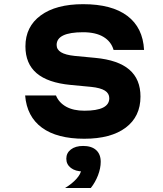

<svg xmlns="http://www.w3.org/2000/svg" viewBox="-20 -652 790 928"><path d="M387.9 -116.9Q448.1 -116.9 478.2 -132Q508.2 -147.1 508.2 -177.3Q508.2 -200.6 487 -214Q465.7 -227.4 420.5 -232.1L321.4 -241.5Q211.4 -251.9 157.2 -298Q102.9 -344.1 102.9 -428Q102.9 -523.2 176.8 -577.5Q250.8 -631.8 382 -631.8Q520.5 -631.8 595.6 -575.1Q670.7 -518.5 676.3 -410.6H529Q517.3 -451.4 479.9 -473.8Q442.5 -496.2 381.3 -496.2Q317.8 -496.2 285.7 -480.8Q253.7 -465.4 253.7 -434.6Q253.7 -412.5 274.9 -399.5Q296.2 -386.4 341.4 -381.7L440.5 -372.3Q551.1 -361.9 605 -315.5Q659 -269.1 659 -185.2Q659 -88.6 587.5 -35Q516.1 18.6 387.3 18.6Q255.7 18.6 182.8 -34.9Q109.8 -88.3 101.5 -190.6H250.5Q264.9 -155.7 299.8 -136.3Q334.7 -116.9 387.9 -116.9ZM300.5 115Q300.5 87.4 322.6 70.4Q344.7 53.4 381.7 53.4Q418.6 53.4 440.7 70.4Q462.8 87.4 462.8 115Q462.8 142.6 440.7 159.6Q418.6 176.6 381.7 176.6Q344.7 176.6 322.6 159.6Q300.5 142.6 300.5 115ZM372.5 168.6 381.7 53.4Q422.6 53.4 444.7 73.4Q466.8 93.4 466.8 130Q466.8 161 453.7 195.3Q440.5 229.5 418.9 256.6H294.5Q328.2 236.2 349.7 212.2Q371.1 188.2 372.5 168.6Z"/></svg>

Font: Martian Mono sWd Rg
Style: Regular
Weight: 400
Width: 6
Monospace: yes
Designer: Roman Shamin
Foundry: Evil Martians
Version: Version 1.000